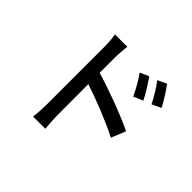

<svg xmlns="http://www.w3.org/2000/svg" viewBox="-170 -998 1295 1295"><g transform="rotate(45 478.0 -350.0)"><path d="M847 -606C825 -650 784 -712 758 -748L694 -718C728 -673 754 -629 782 -575ZM725 -554C704 -598 663 -661 638 -698L574 -670C606 -624 633 -578 658 -524ZM384 -627C384 -662 389 -703 392 -734H274C280 -703 283 -658 283 -627V-75C283 -38 280 14 275 48H392C388 12 385 -45 385 -75L384 -370C489 -336 645 -275 747 -222L789 -325C694 -372 511 -441 384 -478Z"/></g></svg>

Font: Kinto Sans Med
Style: Regular
Weight: 500
Designer: Authors: Ryoko NISHIZUKA  (kana & ideographs); Paul D. Hunt (Latin, Greek & Cyrillic); Wenlong ZHANG  (bopomofo); Sandol
Foundry: Adobe Systems Incorporated, ookami Inc.
Version: Version 0.001